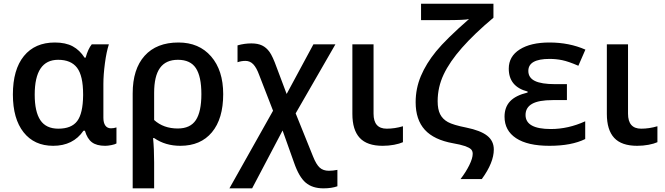

<svg xmlns="http://www.w3.org/2000/svg" viewBox="-20 -780 3600 1040"><path d="M295.9 -83Q367.2 -83 398.2 -124.3Q429.2 -165.5 430.2 -263.2V-269Q430.2 -369.6 397.5 -412.8Q364.7 -456.1 294.9 -456.1Q168 -456.1 168 -267.1Q168 -174.8 198.7 -128.9Q229.5 -83 295.9 -83ZM268.1 9.8Q165.5 9.8 107.7 -63.5Q49.8 -136.7 49.8 -268.1Q49.8 -403.3 109.6 -476.6Q169.4 -549.8 276.9 -549.8Q335.4 -549.8 373.8 -529.1Q412.1 -508.3 438 -467.8H443.8Q457 -515.1 477.1 -540H569.8Q556.6 -500 548.3 -437.3Q540 -374.5 540 -325.2V-142.1Q540 -114.3 550.8 -99.6Q561.5 -85 581.1 -85Q596.2 -85 610.8 -89.8V-2.9Q603 2 583.7 5.9Q564.5 9.8 549.8 9.8Q503.4 9.8 478 -9.3Q452.6 -28.3 439.9 -71.8H432.1Q376 9.8 268.1 9.8Z M1189 -270Q1189 -136.7 1127.9 -63.5Q1066.9 9.8 957 9.8Q875.5 9.8 814.9 -32.2H809.1Q814.9 26.4 814.9 100.1V240.2H698.7V-273.9Q698.7 -405.8 763.4 -477.8Q828.1 -549.8 946.8 -549.8Q1058.1 -549.8 1123.5 -474.4Q1189 -398.9 1189 -270ZM943.8 -456.1Q878.4 -456.1 846.7 -412.1Q814.9 -368.2 814.9 -276.9V-129.9Q865.7 -84 942.9 -84Q1010.7 -84 1040.8 -129.4Q1070.8 -174.8 1070.8 -270Q1070.8 -365.7 1041 -410.9Q1011.2 -456.1 943.8 -456.1Z M1341.8 -544.9Q1376.5 -544.9 1399.7 -533.7Q1422.9 -522.5 1439.9 -498.8Q1457 -475.1 1478.5 -415L1532.7 -271L1677.7 -540H1796.9L1581.5 -166L1675.8 67.9Q1692.9 110.8 1711.7 127.9Q1730.5 145 1761.7 145Q1783.2 145 1807.6 140.1V229Q1775.9 240.2 1731.9 240.2Q1672.4 240.2 1636 209.5Q1599.6 178.7 1572.8 101.1L1510.7 -73.2L1345.7 240.2H1222.7L1459 -180.2L1383.8 -374Q1369.6 -413.1 1352.1 -431.6Q1334.5 -450.2 1309.6 -450.2Q1287.6 -450.2 1266.6 -442.9V-534.2Q1303.7 -544.9 1341.8 -544.9Z M2003.4 -540V-164.1Q2003.4 -83 2074.7 -83Q2118.2 -83 2162.6 -96.2V-9.8Q2144.5 -1.5 2114.7 4.2Q2085 9.8 2052.7 9.8Q1968.3 9.8 1928.5 -33.2Q1888.7 -76.2 1888.7 -163.1V-540Z M2654.8 29.8Q2654.8 100.6 2589.8 189.9H2474.6Q2503.4 152.3 2522 114.7Q2540.5 77.1 2540.5 53.2Q2540.5 37.1 2530.8 28.1Q2521 19 2497.6 11Q2474.1 2.9 2434.6 -3.9Q2330.6 -22.5 2281 -77.1Q2231.4 -131.8 2231.4 -226.1Q2231.4 -300.8 2259.8 -368.2Q2288.1 -435.5 2342 -501.7Q2396 -567.9 2520.5 -676.8Q2499 -670.9 2390.6 -670.9H2260.7V-759.8H2652.8V-684.1Q2549.3 -597.2 2482.4 -521.2Q2415.5 -445.3 2383.1 -376.5Q2350.6 -307.6 2350.6 -231.9Q2350.6 -188 2364 -161.4Q2377.4 -134.8 2406 -118.9Q2434.6 -103 2505.9 -88.9Q2583 -73.2 2618.9 -44.9Q2654.8 -16.6 2654.8 29.8Z M3050.8 -324.2V-237.8H2973.6Q2897.5 -237.8 2862.1 -217.5Q2826.7 -197.3 2826.7 -157.2Q2826.7 -81.1 2963.9 -81.1Q3058.1 -81.1 3149.9 -123V-26.9Q3075.7 9.8 2956.1 9.8Q2837.9 9.8 2775.4 -31.5Q2712.9 -72.8 2712.9 -147.9Q2712.9 -199.2 2742.9 -231.2Q2772.9 -263.2 2837.9 -278.8V-284.2Q2735.8 -310.5 2735.8 -408.2Q2735.8 -474.6 2795.2 -512.2Q2854.5 -549.8 2956.1 -549.8Q3063.5 -549.8 3150.9 -511.2L3112.8 -423.8Q3058.6 -447.3 3025.1 -454.1Q2991.7 -460.9 2957 -460.9Q2841.8 -460.9 2841.8 -396Q2841.8 -358.9 2877.2 -341.6Q2912.6 -324.2 2986.8 -324.2Z M3381.8 -540V-164.1Q3381.8 -83 3453.1 -83Q3496.6 -83 3541 -96.2V-9.8Q3522.9 -1.5 3493.2 4.2Q3463.4 9.8 3431.2 9.8Q3346.7 9.8 3306.9 -33.2Q3267.1 -76.2 3267.1 -163.1V-540Z"/></svg>

Font: Open Sans Semibold
Style: Regular
Weight: 600
Foundry: Ascender Corporation
Version: Version 1.10; ttfautohint (v1.5.65-e2d9)